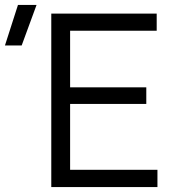

<svg xmlns="http://www.w3.org/2000/svg" viewBox="-110 -755 728 775"><path d="M97 0V-700H522.5V-631H173V-402.5H480.5V-335.5H173V-69.5H525.5V0ZM-90 -571.5 -37.5 -735H37.5L-22.5 -571.5Z"/></svg>

Font: Geologica Cursive ExtraLight
Style: Regular
Weight: 250
Designer: Sindre Bremnes, Frode Helland
Foundry: Monokrom Skriftforlag AS
Version: Version 1.010;gftools[0.9.28]